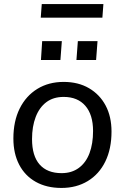

<svg xmlns="http://www.w3.org/2000/svg" viewBox="-20 -920 617 947"><path d="M283 7Q210 7 156.5 -23Q103 -53 74.5 -108Q46 -163 46 -237Q46 -322 77 -384.5Q108 -447 164 -481.5Q220 -516 294 -516Q366 -516 419 -485Q472 -454 501 -399.5Q530 -345 530 -271Q530 -186 499.5 -123.5Q469 -61 413 -27Q357 7 283 7ZM284 -66Q334 -66 369 -92Q404 -118 421.5 -164.5Q439 -211 439 -274Q439 -354 401 -398Q363 -442 294 -442Q243 -442 208.5 -416Q174 -390 156 -343Q138 -296 138 -234Q138 -151 175.5 -108.5Q213 -66 284 -66ZM364 -717H461L454 -624H357ZM188 -717H285L278 -624H182ZM181 -833 186 -900H490L485 -833Z"/></svg>

Font: Muli Medium
Style: Italic
Weight: 500
Italic angle: -4.541°
Designer: Vernon Adams
Foundry: Vernon Adams
Version: Version 2.100; ttfautohint (v1.8.1.43-b0c9)